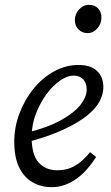

<svg xmlns="http://www.w3.org/2000/svg" viewBox="-20 -762 459 795"><path d="M194 13Q150 13 114.5 -7.5Q79 -28 59 -69.5Q39 -111 39 -175Q39 -236 61 -293.5Q83 -351 120 -396Q157 -441 205 -467Q253 -493 305 -493Q355 -493 381.5 -468.5Q408 -444 408 -400Q408 -374 393.5 -344.5Q379 -315 342.5 -285Q306 -255 244 -226Q182 -197 88 -172L85 -211Q179 -234 234.5 -265.5Q290 -297 314.5 -329.5Q339 -362 339 -391Q339 -418 324.5 -433.5Q310 -449 284 -449Q259 -449 229 -428.5Q199 -408 172.5 -372Q146 -336 128.5 -290.5Q111 -245 111 -195Q111 -121 140 -89Q169 -57 217 -57Q250 -57 275 -68Q300 -79 319.5 -96.5Q339 -114 353 -132L378 -112Q362 -87 342.5 -64Q323 -41 299 -23.5Q275 -6 249 3.5Q223 13 194 13ZM343 -625Q320 -625 305 -640Q290 -655 290 -679Q290 -704 307.5 -723Q325 -742 348 -742Q372 -742 386 -727.5Q400 -713 400 -689Q400 -664 383 -644.5Q366 -625 343 -625Z"/></svg>

Font: Source Serif 4 18pt
Style: Italic
Weight: 400
Italic angle: -12°
Designer: Frank Grießhammer
Foundry: Adobe Systems Incorporated
Version: Version 4.004;hotconv 1.0.116;makeotfexe 2.5.65601